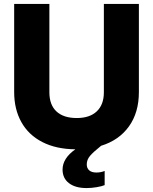

<svg xmlns="http://www.w3.org/2000/svg" viewBox="-20 -749 778 976"><path d="M298 113Q298 56 363 10Q265 9 195 -27Q125 -63 88.5 -128.5Q52 -194 52 -281V-729H231V-280Q231 -216 267 -182.5Q303 -149 370 -149Q436 -149 472 -183Q508 -217 508 -280V-729H686V-281Q686 -177 635.5 -106.5Q585 -36 494 -8Q454 24 437.5 43.5Q421 63 421 87Q421 106 433.5 117Q446 128 470 128Q493 128 512 120V192Q498 198 471.5 202.5Q445 207 420 207Q363 207 330.5 182Q298 157 298 113Z"/></svg>

Font: Mona Sans ExtraBold
Style: Regular
Weight: 800
Designer: Deni Anggara
Foundry: GitHub
Version: Version 2.000